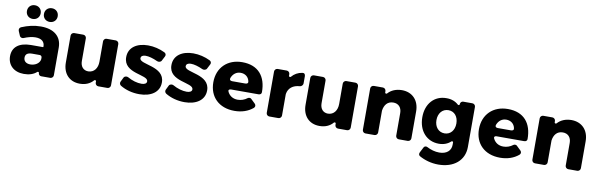

<svg xmlns="http://www.w3.org/2000/svg" viewBox="-57 -1356 6691 2144"><g transform="rotate(10 3288.0 -284.0)"><path d="M203 -614C248 -614 281 -646 281 -691C281 -737 248 -769 203 -769C158 -769 125 -737 125 -691C125 -646 158 -614 203 -614ZM396 -614C441 -614 474 -646 474 -691C474 -737 441 -769 396 -769C351 -769 318 -737 318 -691C318 -646 351 -614 396 -614ZM311 -547C232 -547 164 -530 92 -500C74 -492 67 -473 74 -455L97 -401C104 -386 125 -380 140 -386C187 -406 234 -417 271 -417C341 -417 376 -385 376 -332V-328C376 -326 374 -324 372 -324H234C100 -323 27 -263 27 -161C27 -62 97 8 212 8C272 8 322 -8 357 -40C363 -46 377 -42 377 -33V-31C377 -14 391 0 408 0H511C530 0 546 -16 546 -35V-352C545 -474 459 -547 311 -547ZM265 -109C217 -109 189 -134 189 -173C189 -213 215 -231 267 -231H352C365 -231 376 -220 376 -207V-187C369 -139 319 -109 265 -109Z M1159 -539H1056C1037 -539 1021 -523 1021 -504V-273C1021 -200 982 -146 916 -145C861 -145 826 -184 826 -248V-504C826 -523 810 -539 791 -539H688C669 -539 653 -523 653 -504V-199C653 -73 729 7 846 7C910 7 962 -15 999 -58C1006 -66 1021 -62 1021 -52V-35C1021 -16 1037 0 1056 0H1159C1178 0 1194 -16 1194 -35V-504C1194 -523 1178 -539 1159 -539Z M1525 -547C1400 -547 1306 -487 1306 -376C1305 -187 1584 -228 1584 -149C1584 -124 1559 -112 1525 -112C1476 -112 1419 -128 1367 -158C1351 -167 1326 -162 1317 -146L1292 -95C1284 -79 1290 -61 1304 -51C1366 -13 1442 7 1521 7C1651 7 1748 -54 1748 -165C1749 -353 1465 -317 1465 -391C1465 -416 1487 -428 1518 -428C1555 -428 1602 -415 1654 -391C1671 -383 1696 -389 1704 -405L1731 -457C1741 -474 1734 -494 1717 -502C1658 -531 1591 -547 1525 -547Z M2038 -547C1913 -547 1819 -487 1819 -376C1818 -187 2097 -228 2097 -149C2097 -124 2072 -112 2038 -112C1989 -112 1932 -128 1880 -158C1864 -167 1839 -162 1830 -146L1805 -95C1797 -79 1803 -61 1817 -51C1879 -13 1955 7 2034 7C2164 7 2261 -54 2261 -165C2262 -353 1978 -317 1978 -391C1978 -416 2000 -428 2031 -428C2068 -428 2115 -415 2167 -391C2184 -383 2209 -389 2217 -405L2244 -457C2254 -474 2247 -494 2230 -502C2171 -531 2104 -547 2038 -547Z M2594 -545C2427 -545 2313 -435 2313 -268C2313 -104 2423 6 2599 6C2683 6 2754 -19 2808 -64C2824 -77 2825 -98 2810 -113L2761 -160C2752 -169 2733 -168 2723 -161C2691 -136 2653 -123 2614 -123C2561 -123 2521 -148 2499 -192C2489 -210 2500 -223 2520 -223H2833C2852 -223 2867 -233 2867 -252C2868 -432 2775 -545 2594 -545ZM2492 -348C2510 -395 2547 -425 2596 -425C2647 -425 2685 -396 2696 -348C2702 -327 2690 -316 2667 -316H2517C2496 -316 2485 -329 2492 -348Z M3098 -539H2995C2976 -539 2960 -523 2960 -504V-35C2960 -16 2976 0 2995 0H3098C3117 0 3133 -16 3133 -35V-275C3133 -275 3134 -282 3134 -283C3144 -346 3195 -388 3272 -392C3290 -393 3308 -411 3308 -429V-512C3308 -534 3296 -548 3274 -544C3226 -537 3185 -514 3155 -478C3148 -471 3133 -475 3133 -485V-504C3133 -523 3117 -539 3098 -539Z M3877 -539H3774C3755 -539 3739 -523 3739 -504V-273C3739 -200 3700 -146 3634 -145C3579 -145 3544 -184 3544 -248V-504C3544 -523 3528 -539 3509 -539H3406C3387 -539 3371 -523 3371 -504V-199C3371 -73 3447 7 3564 7C3628 7 3680 -15 3717 -58C3724 -66 3739 -62 3739 -52V-35C3739 -16 3755 0 3774 0H3877C3896 0 3912 -16 3912 -35V-504C3912 -523 3896 -539 3877 -539Z M4333 -394C4391 -394 4428 -355 4428 -292V-35C4428 -16 4444 0 4463 0H4565C4584 0 4600 -16 4600 -35V-340C4600 -466 4522 -547 4403 -547C4337 -546 4283 -524 4245 -481C4239 -474 4223 -478 4223 -488V-504C4223 -523 4207 -539 4188 -539H4085C4066 -539 4050 -523 4050 -504V-35C4050 -16 4066 0 4085 0H4188C4207 0 4223 -16 4223 -35V-283C4232 -348 4267 -394 4333 -394Z M5203 -539H5099C5081 -539 5066 -524 5066 -506V-503C5066 -493 5052 -489 5045 -496C5011 -528 4964 -546 4907 -545C4772 -545 4679 -443 4679 -290C4679 -133 4775 -29 4911 -29C4966 -29 5012 -47 5046 -79C5052 -85 5066 -81 5066 -73V-44C5066 23 5016 67 4933 67C4885 67 4836 53 4793 30C4780 22 4759 26 4752 40L4720 102C4712 119 4714 136 4730 145C4788 178 4864 201 4946 201C5120 201 5238 104 5238 -49V-504C5238 -523 5222 -539 5203 -539ZM4954 -154C4886 -154 4840 -208 4840 -285C4840 -363 4886 -417 4954 -417C5021 -417 5066 -364 5066 -285C5066 -208 5021 -154 4954 -154Z M5606 -545C5439 -545 5325 -435 5325 -268C5325 -104 5435 6 5611 6C5695 6 5766 -19 5820 -64C5836 -77 5837 -98 5822 -113L5773 -160C5764 -169 5745 -168 5735 -161C5703 -136 5665 -123 5626 -123C5573 -123 5533 -148 5511 -192C5501 -210 5512 -223 5532 -223H5845C5864 -223 5879 -233 5879 -252C5880 -432 5787 -545 5606 -545ZM5504 -348C5522 -395 5559 -425 5608 -425C5659 -425 5697 -396 5708 -348C5714 -327 5702 -316 5679 -316H5529C5508 -316 5497 -329 5504 -348Z M6255 -394C6313 -394 6350 -355 6350 -292V-35C6350 -16 6366 0 6385 0H6487C6506 0 6522 -16 6522 -35V-340C6522 -466 6444 -547 6325 -547C6259 -546 6205 -524 6167 -481C6161 -474 6145 -478 6145 -488V-504C6145 -523 6129 -539 6110 -539H6007C5988 -539 5972 -523 5972 -504V-35C5972 -16 5988 0 6007 0H6110C6129 0 6145 -16 6145 -35V-283C6154 -348 6189 -394 6255 -394Z"/></g></svg>

Font: Trueno
Style: RoundBd
Weight: 700
Designer: Julieta Ulanovsky, Jasper
Foundry: Julieta Ulanovsky, Cannot Into Space Fonts
Version: Version 3.001